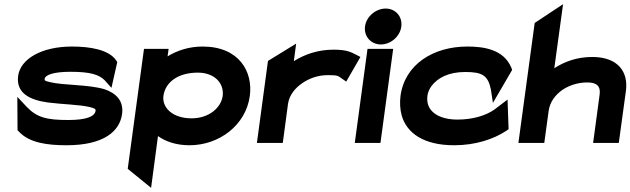

<svg xmlns="http://www.w3.org/2000/svg" viewBox="-20 -685 3021 920"><path d="M70 -55C120 0 208 11 299 11C479 11 554 -57 565 -139C574 -206 531 -240 482 -257C404 -281 285 -275 217 -292C193 -298 193 -300 194 -307C196 -325 234 -341 317 -341C412 -341 454 -328 482 -300L514 -264L542 -388L537 -395C502 -448 409 -462 325 -462C178 -462 78 -402 67 -322C55 -234 131 -205 209 -194C277 -185 361 -184 410 -172C434 -166 439 -163 438 -154C434 -127 395 -110 307 -110C203 -110 157 -122 108 -173L63 -221L64 -61Z M783 -415 788 -451H670L592 124L704 215L737 -33C773 -7 824 11 888 11C1030 11 1158 -85 1177 -225C1193 -341 1126 -462 951 -462C885 -462 829 -443 783 -415ZM763 -225C772 -292 834 -337 928 -337C1007 -337 1055 -287 1047 -225C1039 -169 982 -118 898 -118C806 -118 756 -170 763 -225Z M1686 -423C1662 -435 1642 -447 1579 -447C1502 -447 1439 -424 1388 -392L1399 -476L1264 -393L1211 0H1335L1360 -187C1366 -230 1395 -264 1429 -287C1460 -308 1500 -325 1552 -325C1600 -325 1600 -321 1616 -310L1639 -294L1707 -412Z M1805 -472C1852 -472 1897 -510 1903 -558C1909 -606 1875 -644 1828 -644C1781 -644 1735 -606 1729 -558C1723 -510 1758 -472 1805 -472ZM1864 -451H1741L1680 0H1803Z M1899 -225C1895 -192 1897 -160 1905 -131C1929 -48 2009 11 2156 11C2260 11 2346 -19 2404 -57L2417 -66L2412 -208L2349 -160C2309 -132 2247 -112 2172 -112C2086 -112 2018 -149 2028 -226C2030 -242 2037 -258 2047 -272C2076 -311 2128 -340 2209 -340C2289 -340 2318 -325 2332 -257L2342 -192L2434 -350L2430 -361C2393 -449 2297 -462 2219 -462C2056 -462 1919 -376 1899 -225Z M2979 -248C2992 -341 2941 -412 2818 -412C2745 -412 2685 -390 2636 -358L2678 -665L2542 -575L2464 0H2588L2609 -154C2615 -197 2641 -230 2673 -253C2702 -273 2744 -290 2794 -290C2841 -290 2859 -271 2853 -230L2822 0H2945Z"/></svg>

Font: Charger
Style: HemiRT
Weight: 900
Designer: Jasper
Foundry: Cannot Into Space Fonts
Version: Version 0.99